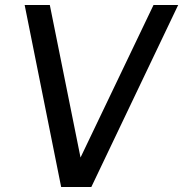

<svg xmlns="http://www.w3.org/2000/svg" viewBox="-20 -743 728 763"><path d="M688 -723H590L300 -117L178 -723H78L223 0H343Z"/></svg>

Font: United Sans Medium
Style: Italic
Weight: 500
Italic angle: -8°
Designer: Pablo Impallari, Rodrigo Fuenzalida (Modified by Dan O. Williams)
Version: Version 1.000;PS 001.000;hotconv 1.0.88;makeotf.lib2.5.64775